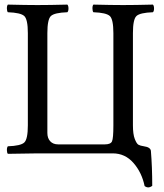

<svg xmlns="http://www.w3.org/2000/svg" viewBox="-20 -667 714 835"><path d="M558.1 -522.9V-122.1Q558.1 -83 566.2 -62.5Q574.2 -42 582 -37.6Q589.8 -33.2 606 -30.8Q633.8 -26.9 636.2 -11.2Q642.1 60.5 642.1 141.1Q625 154.3 608.9 142.1Q596.7 83 560.3 41.5Q523.9 0 470.2 0H144Q111.8 0 14.2 2Q10.3 -2 10 -13.9Q9.8 -25.9 14.2 -30.8Q70.3 -32.7 85.7 -47.4Q101.1 -62 101.1 -122.1V-522.9Q101.1 -583 85.4 -597.4Q69.8 -611.8 14.2 -613.8Q10.3 -617.7 10 -629.9Q9.8 -642.1 14.2 -647Q94.2 -645 143.1 -645Q194.8 -645 272.9 -647Q277.8 -642.1 277.8 -630.1Q277.8 -618.2 272.9 -613.8Q216.8 -611.8 201.4 -597.4Q186 -583 186 -522.9V-88.9Q186 -65.9 198.5 -52.5Q210.9 -39.1 232.9 -39.1H436Q460.9 -39.1 467 -52Q473.1 -64.9 473.1 -122.1V-522.9Q473.1 -583 457.5 -597.4Q441.9 -611.8 386.2 -613.8Q382.3 -617.7 382.1 -629.9Q381.8 -642.1 386.2 -647Q466.3 -645 515.1 -645Q566.9 -645 645 -647Q649.9 -642.1 649.9 -630.1Q649.9 -618.2 645 -613.8Q588.9 -611.8 573.5 -597.4Q558.1 -583 558.1 -522.9Z"/></svg>

Font: Linux Libertine O
Style: Regular
Weight: 400
Designer: Philipp H. Poll
Foundry: Philipp H. Poll
Version: Version 5.3.0